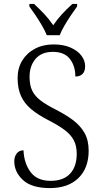

<svg xmlns="http://www.w3.org/2000/svg" viewBox="-20 -951 520 981"><path d="M235 10Q142 10 97.5 -31Q53 -72 53 -127Q53 -151 65.5 -167Q78 -183 100 -183Q103 -116 136.5 -71.5Q170 -27 239 -27Q304 -27 338 -63.5Q372 -100 372 -165Q372 -206 357 -234.5Q342 -263 310 -287Q278 -311 225 -338Q173 -365 139 -393.5Q105 -422 87.5 -460Q70 -498 70 -552Q70 -603 93.5 -641.5Q117 -680 158.5 -702Q200 -724 254 -724Q304 -724 340.5 -708Q377 -692 396 -666.5Q415 -641 415 -613Q415 -586 401.5 -573Q388 -560 365 -560Q365 -614 337 -650Q309 -686 250 -686Q192 -686 161.5 -650Q131 -614 131 -558Q131 -516 144.5 -488Q158 -460 187.5 -437.5Q217 -415 265 -391Q314 -366 352 -338Q390 -310 411.5 -272.5Q433 -235 433 -181Q433 -92 380.5 -41Q328 10 235 10ZM219 -771Q210 -794 194.5 -820.5Q179 -847 161.5 -873Q144 -899 130 -918V-931H154Q183 -904 207 -878.5Q231 -853 252 -822Q273 -853 296.5 -878.5Q320 -904 350 -931H374V-918Q360 -899 342.5 -873Q325 -847 309.5 -820.5Q294 -794 285 -771Z"/></svg>

Font: Noto Serif Ethiopic SemiCondensed Light
Style: Regular
Weight: 300
Width: 4
Designer: Monotype Design Team
Foundry: Monotype Imaging Inc.
Version: Version 2.102; ttfautohint (v1.8.4.7-5d5b)